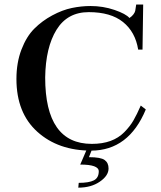

<svg xmlns="http://www.w3.org/2000/svg" viewBox="-20 -653 720 861"><path d="M376 1 398.4 2 378.9 51.8Q431.6 51.8 449.2 64.5Q466.8 77.1 466.8 102.5Q466.8 134.8 427.7 161.6Q388.7 188.5 331.1 188.5L333 167Q378.9 167 400.9 155.8Q422.9 144.5 422.9 115.2Q422.9 85 339.8 85ZM385.7 -626Q442.4 -626 493.7 -608.4Q544.9 -590.8 560.5 -572.3Q572.3 -580.1 578.6 -588.9Q585 -597.7 586.4 -604.5Q587.9 -611.3 590.8 -632.8H622.1L619.1 -430.7H599.6Q586.9 -509.8 531.7 -554.2Q476.6 -598.6 377.9 -598.6Q282.2 -598.6 233.4 -519.5Q184.6 -440.4 182.6 -305.7Q182.6 -7.8 391.6 -7.8Q439.5 -7.8 475.6 -21Q511.7 -34.2 537.6 -60.5Q563.5 -86.9 578.6 -113.3Q593.8 -139.6 611.3 -179.7L633.8 -162.1Q557.6 21.5 389.6 22.5Q241.2 22.5 147.5 -62Q53.7 -146.5 53.7 -298.8Q53.7 -372.1 76.2 -430.7Q98.6 -489.3 133.8 -524.4Q168.9 -559.6 214.4 -584Q259.8 -608.4 302.2 -617.2Q344.7 -626 385.7 -626ZM385.7 -626Q442.4 -626 493.7 -608.4Q544.9 -590.8 560.5 -572.3Q572.3 -580.1 578.6 -588.9Q585 -597.7 586.4 -604.5Q587.9 -611.3 590.8 -632.8H622.1L619.1 -430.7H599.6Q586.9 -509.8 531.7 -554.2Q476.6 -598.6 377.9 -598.6Q282.2 -598.6 233.4 -519.5Q184.6 -440.4 182.6 -305.7Q182.6 -7.8 391.6 -7.8Q439.5 -7.8 475.6 -21Q511.7 -34.2 537.6 -60.5Q563.5 -86.9 578.6 -113.3Q593.8 -139.6 611.3 -179.7L633.8 -162.1Q557.6 21.5 389.6 22.5Q241.2 22.5 147.5 -62Q53.7 -146.5 53.7 -298.8Q53.7 -372.1 76.2 -430.7Q98.6 -489.3 133.8 -524.4Q168.9 -559.6 214.4 -584Q259.8 -608.4 302.2 -617.2Q344.7 -626 385.7 -626Z"/></svg>

Font: Bentham
Style: Regular
Weight: 400
Version: Version 002.002